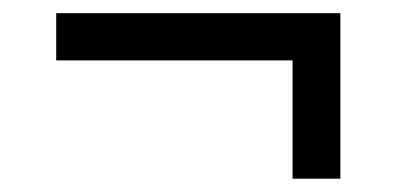

<svg xmlns="http://www.w3.org/2000/svg" viewBox="-20 -413 599 290"><path d="M494.1 -393.1V-143.1H421.9V-321.8H64.9V-393.1Z"/></svg>

Font: Sahl Naskh
Style: Bold
Weight: 700
Designer: Pascal Zoghbi
Version: Version 1.001